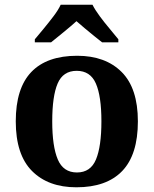

<svg xmlns="http://www.w3.org/2000/svg" viewBox="-20 -786 653 816"><path d="M304.6 10Q185 10 116 -59.3Q47 -128.7 47 -270.3Q47 -411 113.1 -480Q179.2 -549 308 -549Q428 -549 497 -480Q566 -411 566 -270.3Q566 -128.7 499.5 -59.3Q433 10 304.6 10ZM307 -53Q365 -53 388 -108.5Q411 -164 411 -270.5Q411 -377 387.5 -431Q364 -485 306 -485Q248 -485 225 -431.2Q202 -377.5 202 -270Q202 -164 225.5 -108.5Q249 -53 307 -53ZM128 -619Q144 -638 165.5 -664Q187 -690 207.5 -717Q228 -744 238 -766H373Q384 -744 404 -717Q424 -690 446 -664Q468 -638 483 -619V-606H414Q400 -617 380 -633Q360 -649 340 -666Q320 -683 305 -696Q283 -676 250.5 -649.5Q218 -623 197 -606H128Z"/></svg>

Font: Noto Serif Test
Style: Regular
Weight: 400
Version: Version 1.000